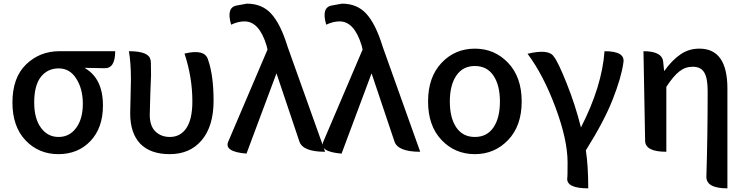

<svg xmlns="http://www.w3.org/2000/svg" viewBox="-20 -830 4078 1050"><path d="M120 -62Q48 -138 48 -269Q48 -405 122 -477Q197 -550 305 -550H610Q610 -454 550 -457L442 -459Q543 -402 543 -253Q543 -130 474 -58Q406 13 299 13Q192 13 120 -62ZM300 -81Q360 -81 396 -130Q433 -179 433 -263Q433 -344 397 -400Q362 -456 301 -456Q240 -456 203 -409Q167 -362 167 -269Q167 -182 204 -131Q241 -81 300 -81Z M908 13Q803 13 747 -44Q692 -102 692 -210Q692 -240 694 -301Q696 -363 696 -394Q696 -486 685 -550Q797 -550 803 -501Q806 -507 806 -419L802 -315L799 -202Q799 -141 830 -111Q861 -81 909 -81Q966 -81 999 -129Q1032 -178 1032 -275Q1032 -407 989 -537Q1101 -564 1118 -503Q1148 -417 1148 -279Q1148 -140 1083 -63Q1019 13 908 13Z M1328 10Q1205 0 1228 -55L1443 -559L1438 -580Q1398 -713 1317 -713Q1282 -713 1244 -695Q1216 -790 1275 -800L1330 -810Q1414 -810 1464 -754Q1515 -698 1553 -574L1758 0Q1635 0 1617 -57L1492 -429Z M1848 10Q1725 0 1748 -55L1963 -559L1958 -580Q1918 -713 1837 -713Q1802 -713 1764 -695Q1736 -790 1795 -800L1850 -810Q1934 -810 1984 -754Q2035 -698 2073 -574L2278 0Q2155 0 2137 -57L2012 -429Z M2577 13Q2468 13 2394.5 -64.5Q2321 -142 2321 -275Q2321 -408 2394.5 -486Q2468 -564 2577 -564Q2685 -564 2759 -486Q2833 -408 2833 -275Q2833 -142 2759 -64.5Q2685 13 2577 13ZM2714 -275Q2714 -364 2678.5 -416.5Q2643 -469 2577 -469Q2511 -469 2475.5 -416.5Q2440 -364 2440 -275Q2440 -185 2475.5 -133Q2511 -81 2577 -81Q2643 -81 2678.5 -133Q2714 -185 2714 -275Z M3197 200Q3078 200 3082 145Q3084 141 3084 59Q3084 -65 3018 -242Q2952 -420 2865 -536Q2982 -564 3009 -520Q3031 -494 3079 -374Q3127 -254 3157 -133Q3272 -357 3286 -550Q3401 -550 3389 -487Q3378 -406 3331 -287Q3285 -169 3184 -8Q3197 79 3197 200Z M3958 200Q3842 200 3843 136Q3850 -83 3850 -332Q3850 -404 3831 -434Q3813 -465 3768 -465Q3728 -465 3696 -440Q3664 -416 3624 -355V0Q3509 0 3508 -60L3499 -550Q3603 -550 3607 -490L3612 -441Q3657 -503 3702 -533Q3747 -564 3805 -564Q3958 -564 3958 -346V200Z"/></svg>

Font: Swei Half Moon CJK SC
Style: Medium
Weight: 500
Version: Version 2.071